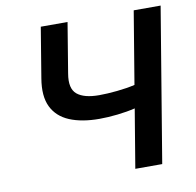

<svg xmlns="http://www.w3.org/2000/svg" viewBox="-81 -810 913 893"><g transform="rotate(-10 376.0 -363.5)"><path d="M168.7 -727.3H295.1L256 -490.1Q244.3 -421.2 277.2 -393.8Q310 -366.5 381.4 -366.5Q418.7 -366.5 465.9 -371.3Q513.1 -376.1 550.8 -384.9L607.6 -727.3H734.7L614 0H486.9L533 -277.3Q495.4 -268.1 449.8 -263Q404.1 -257.8 363.6 -257.8Q280.2 -257.8 222.8 -281.8Q165.5 -305.8 140.6 -356.9Q115.8 -408 129.6 -490.1Z"/></g></svg>

Font: Inter UI Semi Bold
Style: Italic
Weight: 600
Italic angle: -9.39999°
Designer: Rasmus Andersson
Foundry: rsms
Version: 3.2;8d6f07862